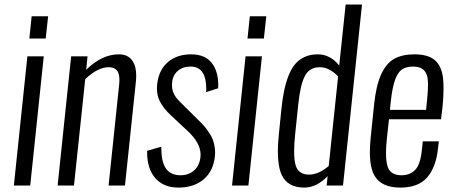

<svg xmlns="http://www.w3.org/2000/svg" viewBox="-20 -830 2028 859"><path d="M42 0 102.5 -578.1H175.8L115.2 0ZM111.3 -657.7 121.6 -757.3H195.3L184.6 -657.7Z M237.8 0 298.3 -578.1H371.6L365.7 -518.1Q436 -586.9 511.7 -586.9Q555.2 -586.9 574.7 -554.7Q589.4 -530.8 589.4 -491.2Q589.4 -478.5 587.9 -463.9L539.1 0H465.8L512.7 -448.2Q514.2 -461.4 514.2 -472.2Q514.2 -497.6 505.9 -510.7Q494.6 -529.3 466.3 -529.3Q418 -529.3 361.3 -476.1L311 0Z M672.9 -35.2Q638.2 -77.1 638.2 -147.9Q638.2 -151.4 638.2 -155.3L701.7 -173.8Q701.7 -170.9 701.7 -168Q701.7 -106.9 721.7 -77.1Q743.2 -45.9 787.1 -45.9Q825.2 -45.9 849.4 -68.4Q873.5 -90.8 877 -129.4Q877.4 -133.3 877.4 -137.7Q877.4 -190.9 818.8 -244.6L747.1 -311.5Q709.5 -346.2 693.8 -379.4Q682.1 -404.3 682.1 -434.6Q682.1 -445.3 683.6 -456.5Q691.4 -518.6 731.7 -552.7Q772 -586.9 835.4 -586.9Q898.9 -586.9 929.2 -545.9Q956.5 -509.3 956.5 -448.7Q956.5 -442.4 956.1 -435.1L902.3 -418Q902.8 -424.8 902.8 -431.6Q902.8 -532.2 832.5 -532.2Q798.3 -532.2 775.9 -513.2Q753.4 -494.1 750 -461.9Q749.5 -455.6 749.5 -449.7Q749.5 -430.2 755.9 -415Q763.7 -394.5 788.6 -371.1L862.3 -297.9Q882.3 -278.8 894.8 -264.4Q907.2 -250 920.4 -228.8Q933.6 -207.5 938.5 -182.6Q942.4 -166 942.4 -147.9Q942.4 -139.2 941.4 -129.9Q934.1 -63.5 890.4 -27.1Q846.7 9.3 778.3 9.3Q710 9.3 672.9 -35.2Z M1018.1 0 1078.6 -578.1H1151.9L1091.3 0ZM1087.4 -657.7 1097.7 -757.3H1171.4L1160.6 -657.7Z M1341.8 9.3Q1267.1 9.3 1240.7 -46.9Q1223.1 -84 1223.1 -152.8Q1223.1 -189 1228 -233.4L1238.8 -340.3Q1243.7 -388.2 1251.2 -424.3Q1258.8 -460.4 1271.2 -492.2Q1283.7 -523.9 1301 -543.9Q1318.4 -564 1343.5 -575.4Q1368.7 -586.9 1401.4 -586.9Q1458 -586.9 1497.6 -536.6L1526.4 -809.6H1599.6L1514.6 0H1441.4L1445.8 -41.5Q1396.5 8.8 1341.8 9.3ZM1362.8 -48.8Q1405.3 -48.8 1450.7 -87.4L1492.7 -488.3Q1452.6 -529.3 1411.1 -529.3Q1364.7 -529.3 1344.2 -490.5Q1323.7 -451.7 1314.5 -363.8L1300.3 -227.5Q1295.9 -185.1 1295.9 -153.3Q1295.9 -113.8 1302.7 -90.8Q1314.9 -48.8 1362.8 -48.8Z M1771 9.3Q1688 9.3 1656.7 -42Q1634.8 -78.1 1634.8 -149.9Q1634.8 -180.7 1638.7 -217.3L1653.8 -363.3Q1662.6 -447.8 1685.3 -497.3Q1708 -546.9 1743.7 -566.9Q1779.3 -586.9 1834.5 -586.9Q1894.5 -586.9 1924.8 -561.3Q1955.1 -535.6 1961.9 -482.9Q1964.4 -460.4 1964.4 -432.6Q1964.4 -395 1959.5 -348.6L1953.1 -296.4H1720.2L1710.9 -210Q1707 -173.3 1707 -145.5Q1707 -105 1714.8 -83Q1728.5 -45.9 1776.4 -45.9Q1814.5 -45.9 1837.6 -70.1Q1860.8 -94.2 1867.2 -157.7L1871.6 -197.8H1943.4L1939.5 -165.5Q1930.7 -81.5 1890.9 -36.1Q1851.1 9.3 1771 9.3ZM1724.6 -338.4H1886.2L1891.1 -386.2Q1895 -425.3 1895 -454.6Q1895 -459.5 1894.5 -463.9Q1894 -496.6 1877.9 -514.4Q1861.8 -532.2 1828.1 -532.2Q1796.9 -532.2 1778.1 -519Q1759.3 -505.9 1747.3 -472.4Q1735.4 -439 1728.5 -377.4Z"/></svg>

Font: Oswald
Style: Light
Weight: 300
Designer: Vernon Adams
Foundry: Vernon Adams
Version: 3.0; ttfautohint (v0.95.6-bc232) -l 8 -r 50 -G 200 -x 0 -w "